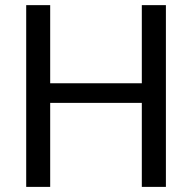

<svg xmlns="http://www.w3.org/2000/svg" viewBox="-20 -731 753 751"><path d="M628.9 0H534.7V-328.6H176.3V0H82.5V-710.9H176.3V-405.3H534.7V-710.9H628.9Z"/></svg>

Font: Dirooz
Style: Regular
Weight: 400
Foundry: DejaVu fonts team - Redesigned by Saber Rastikerdar
Version: Version 0.2.1